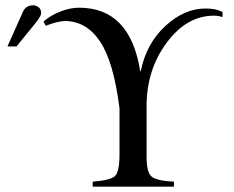

<svg xmlns="http://www.w3.org/2000/svg" viewBox="-20 -703 880 723"><path d="M818 -658V-639Q801 -644 786 -644Q683 -644 607.5 -542Q532 -440 532 -304V-111Q532 -54 551 -38Q570 -22 635 -19V0H329V-19Q397 -24 413.5 -40.5Q430 -57 430 -123V-295Q408 -470 357 -546.5Q306 -623 225 -624Q201 -624 152 -606L144 -622Q170 -645 207 -659.5Q244 -674 278 -674Q470 -674 508 -435H510Q531 -539 602.5 -605Q674 -671 754 -671Q793 -671 818 -658ZM8 -528 67 -660Q78 -683 105 -683Q116 -683 125.5 -675.5Q135 -668 135 -654Q135 -641 108 -609L42 -528Z"/></svg>

Font: STIX
Style: Regular
Weight: 400
Designer: MicroPress Inc., with final additions and corrections provided by Coen Hoffman, Elsevier (retired)
Version: Version 1.1.1